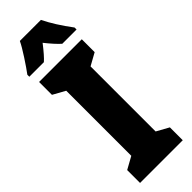

<svg xmlns="http://www.w3.org/2000/svg" viewBox="-305 -943 960 960"><g transform="rotate(-45 175.0 -463.5)"><path d="M100 -927Q88 -901 57 -853.5Q26 -806 7 -781V-767H110Q133 -787 174 -840Q212 -792 240 -767H341V-781Q281 -861 249 -927ZM325 -91 260 -127V-587L325 -623V-714H23V-623L88 -587V-127L23 -91V0H325Z"/></g></svg>

Font: Noto Sans Display Condensed Black
Style: Regular
Weight: 900
Width: 3
Designer: Monotype Design team
Foundry: Monotype Imaging Inc.
Version: 1.000